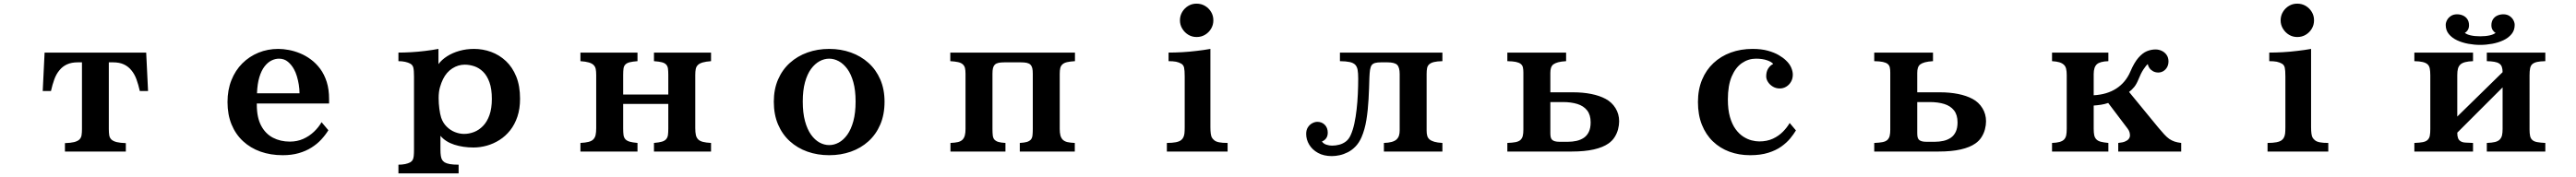

<svg xmlns="http://www.w3.org/2000/svg" viewBox="-20 -827 14040 966"><path d="M223.1 -540H776.9L787.1 -330.1H742.2Q734.4 -365.2 723.9 -394Q713.4 -422.9 695.8 -443.8Q679.2 -464.4 655 -475.6Q630.9 -486.8 596.2 -486.8H573.2V-123Q573.2 -103.5 575.4 -89.1Q577.6 -74.7 587.9 -64.9Q597.7 -56.2 616.2 -51.5Q634.8 -46.9 666 -45.9V0H334V-45.9Q365.7 -46.9 384 -51.5Q402.3 -56.2 412.1 -64.9Q422.4 -74.7 424.6 -89.1Q426.8 -103.5 426.8 -123V-486.8H403.8Q369.6 -486.8 345.2 -475.6Q320.8 -464.4 304.2 -443.8Q286.6 -422.9 276.1 -394Q265.6 -365.2 257.8 -330.1H212.9Z M1497.1 -560.1Q1523.4 -560.1 1554 -554.4Q1584.5 -548.8 1615.5 -536.1Q1646.5 -523.4 1674.8 -502.4Q1703.1 -481.4 1725.6 -451.2Q1748 -420.9 1761 -380.1Q1773.9 -339.4 1773.9 -286.1V-262.2H1379.9V-255.9Q1379.9 -185.5 1403.6 -141.1Q1427.2 -96.7 1468 -75.4Q1508.8 -54.2 1560.1 -54.2Q1600.1 -54.2 1633.3 -69.1Q1666.5 -84 1691.9 -108.4Q1717.3 -132.8 1732.9 -160.2L1770 -116.2Q1753.4 -89.4 1730.7 -64.9Q1708 -40.5 1677.7 -21.5Q1647.5 -2.4 1608.6 8.8Q1569.8 20 1521 20Q1455.1 20 1400.1 0.5Q1345.2 -19 1304.7 -56.6Q1264.2 -94.2 1242.2 -147.9Q1220.2 -201.7 1220.2 -270Q1220.2 -335.9 1241.5 -389.4Q1262.7 -442.9 1300.8 -481Q1338.9 -519 1389.2 -539.6Q1439.5 -560.1 1497.1 -560.1ZM1501 -506.8Q1480 -506.8 1459.5 -496.6Q1439 -486.3 1421.9 -464.1Q1404.8 -441.9 1393.8 -405.8Q1382.8 -369.6 1380.9 -317.9H1612.8Q1612.8 -340.3 1608.9 -364.5Q1605 -388.7 1598.4 -410.6Q1591.8 -432.6 1583 -448.2Q1570.3 -472.2 1550 -489.5Q1529.8 -506.8 1501 -506.8Z M2370.1 -477.1Q2387.7 -501 2417 -519.8Q2446.3 -538.6 2483.9 -549.3Q2521.5 -560.1 2564 -560.1Q2612.3 -560.1 2657.2 -543.7Q2702.1 -527.3 2737.8 -493.9Q2773.4 -460.4 2794.2 -409.2Q2814.9 -357.9 2814.9 -288.1Q2814.9 -233.4 2800.5 -190.4Q2786.1 -147.5 2761 -115.7Q2735.8 -84 2703.1 -63.2Q2670.4 -42.5 2634 -32.2Q2597.7 -22 2561 -22Q2503.9 -22 2456.1 -37.6Q2408.2 -53.2 2380.9 -85.9V-12.2Q2380.9 10.3 2383.1 23.9Q2385.3 37.6 2390.1 45.4Q2395 53.2 2403.8 59.1Q2414.6 65.4 2432.6 68.6Q2450.7 71.8 2480 71.8V119.1H2151.9V71.8Q2172.4 71.8 2188.7 68.4Q2205.1 64.9 2215.8 59.1Q2225.1 53.7 2229.5 45.9Q2233.9 38.1 2235.4 24.2Q2236.8 10.3 2236.8 -12.2V-409.2Q2236.8 -442.9 2233.2 -457.8Q2229.5 -472.7 2215.8 -480Q2205.1 -485.8 2188.7 -489.5Q2172.4 -493.2 2151.9 -493.2V-540Q2185.1 -540 2222.4 -542.2Q2259.8 -544.4 2297.9 -549.1Q2335.9 -553.7 2370.1 -560.1ZM2513.2 -474.1Q2477.5 -474.1 2445.6 -453.6Q2413.6 -433.1 2395 -395Q2385.7 -376.5 2378.4 -351.1Q2371.1 -325.7 2371.1 -292Q2371.1 -262.2 2375 -232.9Q2378.9 -203.6 2384.8 -185.1Q2394.5 -156.2 2414.6 -136.2Q2434.6 -116.2 2459.7 -106.2Q2484.9 -96.2 2509.8 -96.2Q2537.6 -96.2 2564.5 -106.7Q2591.3 -117.2 2613.3 -139.9Q2635.3 -162.6 2648.2 -199Q2661.1 -235.4 2661.1 -287.1Q2661.1 -342.3 2647.9 -378.4Q2634.8 -414.6 2613.3 -435.5Q2591.8 -456.5 2565.7 -465.3Q2539.6 -474.1 2513.2 -474.1Z M3144 -540H3455.1V-493.2Q3428.2 -491.2 3412.8 -487.3Q3397.5 -483.4 3389.2 -475.1Q3380.9 -466.8 3378.9 -453.1Q3377 -439.5 3377 -418V-311H3623V-418Q3623 -439.5 3621.1 -453.1Q3619.1 -466.8 3610.8 -475.1Q3603 -483.4 3587.6 -487.3Q3572.3 -491.2 3544.9 -493.2V-540H3856V-493.2Q3827.6 -491.2 3810.3 -486.1Q3793 -481 3784.2 -472.2Q3774.9 -462.9 3772.5 -449.7Q3770 -436.5 3770 -418V-127.9Q3770 -105.5 3773.2 -90.6Q3776.4 -75.7 3786.1 -65.9Q3794.9 -57.1 3812 -52.7Q3829.1 -48.3 3856 -46.9V0H3544.9V-46.9Q3572.3 -49.3 3587.6 -53.7Q3603 -58.1 3610.8 -66.9Q3619.1 -76.2 3621.1 -90.3Q3623 -104.5 3623 -126V-259.8H3377V-126Q3377 -104.5 3378.9 -90.3Q3380.9 -76.2 3389.2 -66.9Q3397.5 -58.1 3412.8 -53.7Q3428.2 -49.3 3455.1 -46.9V0H3144V-46.9Q3171.4 -48.3 3188.2 -52.7Q3205.1 -57.1 3213.9 -65.9Q3223.6 -75.7 3226.8 -90.6Q3230 -105.5 3230 -127.9V-418Q3230 -436.5 3227.5 -449.7Q3225.1 -462.9 3215.8 -472.2Q3207 -481 3189.9 -486.1Q3172.9 -491.2 3144 -493.2Z M4500 -560.1Q4563.5 -560.1 4618.2 -540.5Q4672.9 -521 4714.1 -483.9Q4755.4 -446.8 4778.6 -393.3Q4801.8 -339.8 4801.8 -272Q4801.8 -201.7 4778.6 -147.5Q4755.4 -93.3 4714.1 -55.9Q4672.9 -18.6 4618.2 0.7Q4563.5 20 4500 20Q4436.5 20 4381.8 0.7Q4327.1 -18.6 4285.9 -55.9Q4244.6 -93.3 4221.4 -147.5Q4198.2 -201.7 4198.2 -272Q4198.2 -339.8 4221.4 -393.3Q4244.6 -446.8 4285.9 -483.9Q4327.1 -521 4381.8 -540.5Q4436.5 -560.1 4500 -560.1ZM4500 -506.8Q4473.1 -506.8 4447.5 -492.9Q4421.9 -479 4401.1 -450.7Q4380.4 -422.4 4368.2 -378.2Q4356 -334 4356 -272.9Q4356 -210.9 4368.2 -166Q4380.4 -121.1 4401.1 -92Q4421.9 -63 4447.5 -49.1Q4473.1 -35.2 4500 -35.2Q4526.9 -35.2 4552.5 -49.1Q4578.1 -63 4598.9 -92Q4619.6 -121.1 4631.8 -166Q4644 -210.9 4644 -272.9Q4644 -334 4631.8 -378.2Q4619.6 -422.4 4598.9 -450.7Q4578.1 -479 4552.5 -492.9Q4526.9 -506.8 4500 -506.8Z M5160.2 -540H5839.8V-493.2Q5814 -491.7 5797.6 -488Q5781.2 -484.4 5772 -476.1Q5762.7 -467.8 5759.8 -455.8Q5756.8 -443.8 5756.8 -423.8V-123Q5756.8 -102.1 5760.5 -88.1Q5764.2 -74.2 5772.9 -64.9Q5782.7 -55.2 5798.6 -51.5Q5814.5 -47.9 5838.9 -46.9V0H5539.1V-46.9Q5563.5 -48.3 5577.1 -52.2Q5590.8 -56.2 5599.1 -64.9Q5606.4 -73.2 5608.2 -87.6Q5609.9 -102.1 5609.9 -123V-424.8Q5609.9 -443.4 5607.2 -454.8Q5604.5 -466.3 5597.2 -474.1Q5589.4 -481.4 5576.7 -484.1Q5564 -486.8 5543.9 -486.8H5456.1Q5436 -486.8 5423.3 -484.1Q5410.6 -481.4 5402.8 -474.1Q5395.5 -466.3 5392.8 -454.8Q5390.1 -443.4 5390.1 -424.8V-123Q5390.1 -102.1 5391.8 -87.6Q5393.6 -73.2 5400.9 -64.9Q5409.2 -56.2 5422.9 -52.2Q5436.5 -48.3 5460.9 -46.9V0H5161.1V-46.9Q5185.5 -47.9 5201.4 -51.5Q5217.3 -55.2 5227.1 -64.9Q5235.8 -74.2 5239.5 -88.1Q5243.2 -102.1 5243.2 -123V-423.8Q5243.2 -443.8 5240.2 -455.8Q5237.3 -467.8 5228 -476.1Q5218.8 -484.4 5202.4 -488Q5186 -491.7 5160.2 -493.2Z M6502.9 -807.1Q6528.3 -807.1 6549.1 -794.7Q6569.8 -782.2 6582 -761.7Q6594.2 -741.7 6594.2 -715.8Q6594.2 -690.9 6581.8 -670.2Q6569.3 -649.4 6548.8 -637.2Q6528.8 -625 6502.9 -625Q6478 -625 6457.8 -637.2Q6437.5 -649.4 6424.8 -670.4Q6412.1 -691.4 6412.1 -715.8Q6412.1 -741.2 6424.6 -762Q6437 -782.7 6457.5 -794.9Q6477.5 -807.1 6502.9 -807.1ZM6578.1 -133.8Q6578.1 -90.8 6585.9 -76.7Q6590.3 -68.8 6599.4 -61.3Q6608.4 -53.7 6626 -50.3Q6642.6 -46.9 6671.9 -46.9V0H6340.8V-46.9Q6398.9 -46.9 6418 -62Q6433.1 -73.2 6436.5 -98.1Q6438 -111.3 6438 -133.8V-409.2Q6438 -443.8 6434.6 -458Q6431.2 -472.7 6418.9 -479.7Q6406.7 -486.8 6390.6 -490.2Q6374 -493.2 6350.1 -493.2V-540Q6385.7 -540 6424.8 -542.2Q6463.9 -544.4 6503.4 -549.3Q6522.9 -551.8 6541.5 -554.2Q6560.1 -556.6 6578.1 -560.1Z M7284.2 -540H7842.8V-493.2Q7814 -492.7 7797.1 -488.5Q7780.3 -484.4 7771 -476.1Q7761.7 -467.8 7759.3 -455.1Q7756.8 -442.4 7756.8 -423.8V-113.8Q7756.8 -98.1 7760 -86.2Q7763.2 -74.2 7772.9 -65.9Q7782.2 -58.1 7799.1 -53.2Q7815.9 -48.3 7842.8 -46.9V0H7523.9V-46.9Q7573.7 -48.3 7592.8 -65.9Q7602.5 -75.2 7606.2 -87.4Q7609.9 -99.6 7609.9 -115.2V-422.9Q7609.9 -459 7596.2 -473.1Q7582 -486.8 7543 -486.8H7507.8Q7487.8 -486.8 7475.8 -483.4Q7463.9 -480 7457 -471.2Q7450.7 -461.4 7448.2 -445.1Q7445.8 -428.7 7444.8 -402.8Q7443.4 -344.2 7440.2 -285.2Q7437 -226.1 7428.5 -172.9Q7419.9 -119.6 7401.9 -78.1Q7388.7 -47.9 7369.4 -27.8Q7350.1 -7.8 7327.6 3.7Q7305.2 15.1 7282.7 20Q7260.3 24.9 7240.2 24.9Q7196.3 24.9 7164.8 7.6Q7133.3 -9.8 7116.7 -37.6Q7100.1 -65.4 7100.1 -96.2Q7100.1 -117.7 7109.6 -132.3Q7119.1 -147 7133.3 -154.5Q7147.5 -162.1 7161.1 -162.1Q7185.5 -162.1 7201.7 -145.8Q7217.8 -129.4 7217.8 -103Q7217.8 -83.5 7208.3 -71.3Q7198.7 -59.1 7186 -55.2Q7194.3 -42.5 7210.2 -37.4Q7226.1 -32.2 7241.2 -32.2Q7261.2 -32.2 7280.8 -37.4Q7300.3 -42.5 7316.7 -54.9Q7333 -67.4 7342.8 -89.8Q7355 -116.7 7362.8 -152.8Q7370.6 -189 7375.2 -230.2Q7379.9 -271.5 7381.8 -314.5Q7383.8 -357.4 7383.8 -397.9Q7383.8 -428.2 7380.6 -445.8Q7377.4 -463.4 7367.2 -474.1Q7356.4 -484.4 7337.2 -488.5Q7317.9 -492.7 7284.2 -493.2Z M8196.8 -540H8517.1V-493.2Q8490.2 -491.7 8473.4 -487.1Q8456.5 -482.4 8446.8 -475.1Q8438 -467.3 8434.6 -456.1Q8431.2 -444.8 8431.2 -429.2V-323.2H8556.2Q8608.4 -323.2 8653.8 -314.2Q8699.2 -305.2 8732.9 -287.1Q8766.6 -269 8786.4 -236.8Q8806.2 -204.6 8806.2 -165Q8806.2 -144 8800.3 -121.3Q8794.4 -98.6 8781.5 -78.4Q8768.6 -58.1 8748 -43.9Q8718.3 -22.9 8668.7 -11.5Q8619.1 0 8547.9 0H8196.8V-46.9Q8224.6 -47.9 8241.7 -51.3Q8258.8 -54.7 8268.1 -63Q8277.8 -72.3 8281 -85.7Q8284.2 -99.1 8284.2 -120.1V-430.2Q8284.2 -447.3 8281.7 -458.7Q8279.3 -470.2 8270 -478Q8260.7 -485.4 8243.9 -489Q8227.1 -492.7 8196.8 -493.2ZM8431.2 -101.1Q8431.2 -87.4 8433.1 -78.6Q8435.1 -69.8 8440.9 -64Q8452.1 -53.2 8481 -53.2H8526.9Q8551.3 -53.2 8573.5 -58.1Q8595.7 -63 8613.3 -74.7Q8630.9 -86.4 8640.9 -107.2Q8650.9 -127.9 8650.9 -159.2Q8650.9 -200.2 8631.6 -224.6Q8612.3 -249 8578.4 -259.5Q8544.4 -270 8500 -270H8431.2Z M9533.2 -560.1Q9581.5 -560.1 9616.7 -550.3Q9651.9 -540.5 9676 -526.4Q9700.2 -512.2 9714.8 -498Q9734.9 -479.5 9743.9 -458.7Q9752.9 -438 9752.9 -419.9Q9752.9 -397.5 9742.9 -380.4Q9732.9 -363.3 9716.8 -353.8Q9700.7 -344.2 9682.1 -344.2Q9660.6 -344.2 9643.8 -354.5Q9627 -364.7 9617.4 -379.9Q9607.9 -395 9607.9 -410.2Q9607.9 -435.5 9618.4 -452.6Q9628.9 -469.7 9646 -478Q9637.7 -489.3 9612.5 -498Q9587.4 -506.8 9551.8 -506.8Q9510.7 -506.8 9475.8 -482.9Q9440.9 -459 9419.9 -409.7Q9398.9 -360.4 9398.9 -284.2Q9398.9 -228 9410.4 -188.2Q9421.9 -148.4 9440.9 -122.3Q9460 -96.2 9482.7 -81.5Q9505.4 -66.9 9528.1 -61Q9550.8 -55.2 9569.8 -55.2Q9612.3 -55.2 9644.3 -70.1Q9676.3 -85 9699 -108.2Q9721.7 -131.3 9735.8 -155.8L9770 -115.2Q9757.8 -94.7 9738.8 -71.5Q9719.7 -48.3 9690.4 -27.3Q9661.1 -6.3 9619.1 6.8Q9577.1 20 9520 20Q9459.5 20 9407.7 1Q9356 -18.1 9317.4 -55.2Q9278.8 -92.3 9257.3 -146.2Q9235.8 -200.2 9235.8 -270Q9235.8 -337.9 9258.1 -391.6Q9280.3 -445.3 9320.6 -482.9Q9360.8 -520.5 9415 -540.3Q9469.2 -560.1 9533.2 -560.1Z M10196.8 -540H10517.1V-493.2Q10490.2 -491.7 10473.4 -487.1Q10456.5 -482.4 10446.8 -475.1Q10438 -467.3 10434.6 -456.1Q10431.2 -444.8 10431.2 -429.2V-323.2H10556.2Q10608.4 -323.2 10653.8 -314.2Q10699.2 -305.2 10732.9 -287.1Q10766.6 -269 10786.4 -236.8Q10806.2 -204.6 10806.2 -165Q10806.2 -144 10800.3 -121.3Q10794.4 -98.6 10781.5 -78.4Q10768.6 -58.1 10748 -43.9Q10718.3 -22.9 10668.7 -11.5Q10619.1 0 10547.9 0H10196.8V-46.9Q10224.6 -47.9 10241.7 -51.3Q10258.8 -54.7 10268.1 -63Q10277.8 -72.3 10281 -85.7Q10284.2 -99.1 10284.2 -120.1V-430.2Q10284.2 -447.3 10281.7 -458.7Q10279.3 -470.2 10270 -478Q10260.7 -485.4 10243.9 -489Q10227.1 -492.7 10196.8 -493.2ZM10431.2 -101.1Q10431.2 -87.4 10433.1 -78.6Q10435.1 -69.8 10440.9 -64Q10452.1 -53.2 10481 -53.2H10526.9Q10551.3 -53.2 10573.5 -58.1Q10595.7 -63 10613.3 -74.7Q10630.9 -86.4 10640.9 -107.2Q10650.9 -127.9 10650.9 -159.2Q10650.9 -200.2 10631.6 -224.6Q10612.3 -249 10578.4 -259.5Q10544.4 -270 10500 -270H10431.2Z M11730 -557.1Q11748.5 -557.1 11764.6 -549.3Q11780.8 -541.5 11790.8 -526.9Q11800.8 -512.2 11800.8 -492.2Q11800.8 -473.6 11793 -460Q11785.2 -446.3 11772.5 -438.7Q11759.8 -431.2 11745.1 -431.2Q11729.5 -431.2 11717 -438Q11704.6 -444.8 11697 -455.6Q11689.5 -466.3 11688 -477.1Q11678.7 -470.2 11664.3 -448.2Q11649.9 -426.3 11637.2 -394Q11626.5 -367.7 11614 -352.3Q11601.6 -336.9 11585.9 -325.2L11746.1 -129.9Q11764.2 -108.4 11777.8 -93.5Q11791.5 -78.6 11805.2 -68.8Q11818.8 -59.6 11834.2 -54.4Q11849.6 -49.3 11870.1 -46.9V0H11526.9V-46.9Q11540.5 -48.3 11549.8 -50.3Q11559.1 -52.2 11566.9 -56.2Q11577.6 -60.5 11584.2 -69.1Q11590.8 -77.6 11590.8 -87.9Q11590.8 -97.2 11588.1 -106.2Q11585.4 -115.2 11578.1 -125L11472.2 -265.1Q11452.6 -258.3 11432.9 -255.4Q11413.1 -252.4 11393.1 -251V-124Q11393.1 -103 11396 -89.1Q11398.9 -75.2 11408.2 -65.9Q11417 -57.1 11432.6 -53.2Q11448.2 -49.3 11473.1 -46.9V0H11166V-46.9Q11214.4 -48.3 11231 -64.9Q11240.2 -74.2 11243.2 -88.4Q11246.1 -102.5 11246.1 -124V-417Q11246.1 -438 11242.7 -451.9Q11239.3 -465.8 11230 -474.1Q11220.2 -482.9 11205.3 -487.3Q11190.4 -491.7 11166 -493.2V-540H11473.1V-493.2Q11427.2 -491.7 11410.2 -476.1Q11393.1 -460.4 11393.1 -422.9V-307.1Q11465.8 -311 11516.6 -344Q11567.4 -377 11592.8 -436Q11613.8 -485.4 11636.5 -511.5Q11659.2 -537.6 11682.6 -547.4Q11706.1 -557.1 11730 -557.1Z M12502.9 -807.1Q12528.3 -807.1 12549.1 -794.7Q12569.8 -782.2 12582 -761.7Q12594.2 -741.7 12594.2 -715.8Q12594.2 -690.9 12581.8 -670.2Q12569.3 -649.4 12548.8 -637.2Q12528.8 -625 12502.9 -625Q12478 -625 12457.8 -637.2Q12437.5 -649.4 12424.8 -670.4Q12412.1 -691.4 12412.1 -715.8Q12412.1 -741.2 12424.6 -762Q12437 -782.7 12457.5 -794.9Q12477.5 -807.1 12502.9 -807.1ZM12578.1 -133.8Q12578.1 -90.8 12585.9 -76.7Q12590.3 -68.8 12599.4 -61.3Q12608.4 -53.7 12626 -50.3Q12642.6 -46.9 12671.9 -46.9V0H12340.8V-46.9Q12398.9 -46.9 12418 -62Q12433.1 -73.2 12436.5 -98.1Q12438 -111.3 12438 -133.8V-409.2Q12438 -443.8 12434.6 -458Q12431.2 -472.7 12418.9 -479.7Q12406.7 -486.8 12390.6 -490.2Q12374 -493.2 12350.1 -493.2V-540Q12385.7 -540 12424.8 -542.2Q12463.9 -544.4 12503.4 -549.3Q12522.9 -551.8 12541.5 -554.2Q12560.1 -556.6 12578.1 -560.1Z M13374 -749Q13391.1 -749 13406 -742.4Q13420.9 -735.8 13429.9 -722.4Q13439 -709 13439 -689Q13439 -673.8 13432.1 -663.1Q13425.3 -652.3 13416 -647.9Q13425.8 -639.2 13448 -634Q13470.2 -628.9 13500 -628.9Q13530.3 -628.9 13552.2 -634Q13574.2 -639.2 13584 -647.9Q13574.7 -652.3 13567.9 -663.1Q13561 -673.8 13561 -689Q13561 -709 13570.1 -722.4Q13579.1 -735.8 13594 -742.4Q13608.9 -749 13626 -749Q13646 -749 13659.9 -739.7Q13673.8 -730.5 13680.9 -717Q13688 -703.6 13688 -690.9Q13688 -661.6 13670.9 -640.9Q13653.8 -620.1 13626.2 -607.2Q13598.6 -594.2 13565.4 -588.1Q13532.2 -582 13500 -582Q13467.8 -582 13434.6 -588.1Q13401.4 -594.2 13373.8 -607.2Q13346.2 -620.1 13329.1 -640.9Q13312 -661.6 13312 -690.9Q13312 -703.6 13319.1 -717Q13326.2 -730.5 13340.1 -739.7Q13354 -749 13374 -749ZM13141.1 -540H13460.9V-493.2Q13410.2 -491.7 13392.1 -475.1Q13382.3 -465.8 13378.7 -452.1Q13375 -438.5 13375 -417V-190.9L13622.1 -433.1Q13622.1 -450.2 13617.9 -461.9Q13613.8 -473.6 13604 -480Q13594.2 -486.8 13577.4 -489.7Q13560.5 -492.7 13536.1 -493.2V-540H13855V-493.2Q13827.1 -492.7 13810.5 -489Q13793.9 -485.4 13784.2 -477.1Q13774.9 -468.8 13772 -453.9Q13769 -439 13769 -415V-120.1Q13769 -99.1 13772 -85.2Q13774.9 -71.3 13784.2 -63Q13793 -54.7 13810.1 -51.5Q13827.1 -48.3 13855 -46.9V0H13536.1V-46.9Q13564 -47.9 13580.6 -52Q13597.2 -56.2 13606 -64.9Q13615.7 -74.7 13618.9 -88.4Q13622.1 -102.1 13622.1 -123V-350.1L13375 -103Q13375 -84.5 13379.2 -73.2Q13383.3 -62 13393.1 -56.2Q13402.8 -49.8 13419.7 -48.8Q13436.5 -47.9 13460.9 -46.9V0H13141.1V-46.9Q13170.4 -47.9 13187.3 -51.3Q13204.1 -54.7 13212.9 -63Q13222.7 -72.3 13225.3 -86.4Q13228 -100.6 13228 -123V-415Q13228 -438 13225.1 -452.9Q13222.2 -467.8 13212.9 -476.1Q13203.6 -484.4 13186.8 -488.5Q13169.9 -492.7 13141.1 -493.2Z"/></svg>

Font: BIZ UDMincho
Style: Bold
Weight: 700
Monospace: yes
Designer: TypeBank Co., Ltd.
Foundry: Morisawa Inc.
Version: Version 1.06